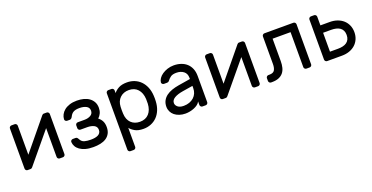

<svg xmlns="http://www.w3.org/2000/svg" viewBox="-28 -1219 4064 2099"><g transform="rotate(-20 2004.0 -170.0)"><path d="M475 0Q464 0 456 -8Q448 -16 448 -27V-362L157 -11Q149 0 135 0H101Q90 0 82.5 -8Q75 -16 75 -27V-493Q75 -504 83 -512Q91 -520 102 -520H139Q150 -520 158 -512Q166 -504 166 -493V-155L457 -509Q462 -514 466.5 -517Q471 -520 479 -520H512Q523 -520 531 -512Q539 -504 539 -493V-27Q539 -16 531 -8Q523 0 512 0Z M745 -124Q762 -92 793.5 -84Q825 -76 865 -76Q890 -76 911.5 -79.5Q933 -83 949 -91Q965 -99 974.5 -113Q984 -127 984 -147Q984 -185 952 -201.5Q920 -218 873 -218H795Q784 -218 776 -226Q768 -234 768 -245V-277Q768 -288 776 -296Q784 -304 795 -304H874Q916 -304 945.5 -321.5Q975 -339 975 -374Q975 -411 943 -427.5Q911 -444 865 -444Q820 -444 795 -430.5Q770 -417 755 -386Q750 -375 741.5 -367Q733 -359 722 -359H692Q681 -359 672.5 -367Q664 -375 665 -386Q666 -413 679.5 -439Q693 -465 718 -485.5Q743 -506 780 -518Q817 -530 865 -530Q907 -530 943.5 -520.5Q980 -511 1007 -491.5Q1034 -472 1050 -443Q1066 -414 1066 -374Q1066 -339 1053.5 -312Q1041 -285 1019 -265Q1045 -246 1060 -217.5Q1075 -189 1075 -147Q1075 -103 1058.5 -73Q1042 -43 1013.5 -24.5Q985 -6 946.5 2Q908 10 865 10Q812 10 773.5 -1Q735 -12 709 -30.5Q683 -49 669.5 -73.5Q656 -98 655 -124Q654 -135 662.5 -143Q671 -151 682 -151H712Q723 -151 730 -145.5Q737 -140 745 -124Z M1202 0ZM1448 10Q1386 10 1349 -11.5Q1312 -33 1293 -58V163Q1293 174 1285 182Q1277 190 1266 190H1229Q1218 190 1210 182Q1202 174 1202 163V-493Q1202 -504 1210 -512Q1218 -520 1229 -520H1266Q1277 -520 1285 -512Q1293 -504 1293 -493V-462Q1313 -489 1350 -509.5Q1387 -530 1448 -530Q1495 -530 1535.5 -513.5Q1576 -497 1606 -466Q1636 -435 1654 -391Q1672 -347 1675 -292Q1676 -277 1676 -259.5Q1676 -242 1675 -227Q1672 -172 1654 -128Q1636 -84 1606 -53.5Q1576 -23 1535.5 -6.5Q1495 10 1448 10ZM1293 -303Q1292 -288 1292 -263.5Q1292 -239 1293 -224Q1296 -153 1335.5 -114.5Q1375 -76 1438 -76Q1504 -76 1542 -118Q1580 -160 1584 -232Q1585 -260 1584 -288Q1580 -360 1542 -402Q1504 -444 1438 -444Q1376 -444 1336 -406Q1296 -368 1293 -303Z M1763 0ZM1763 -131Q1763 -171 1779 -201Q1795 -231 1823 -252Q1851 -273 1888.5 -286Q1926 -299 1968 -306L2109 -329V-342Q2109 -393 2075.5 -418.5Q2042 -444 1992 -444Q1948 -444 1925.5 -428Q1903 -412 1887 -390Q1881 -382 1874 -379Q1867 -376 1855 -376H1825Q1814 -376 1805.5 -384Q1797 -392 1798 -403Q1800 -425 1815.5 -448Q1831 -471 1857.5 -489Q1884 -507 1918.5 -518.5Q1953 -530 1992 -530Q2037 -530 2075.5 -517Q2114 -504 2141.5 -479Q2169 -454 2184.5 -417Q2200 -380 2200 -332V-27Q2200 -16 2192 -8Q2184 0 2173 0H2136Q2125 0 2117 -8Q2109 -16 2109 -27V-68Q2100 -49 2081 -34.5Q2062 -20 2037.5 -10Q2013 0 1986.5 5Q1960 10 1937 10Q1898 10 1865.5 -1Q1833 -12 1810.5 -30.5Q1788 -49 1775.5 -75Q1763 -101 1763 -131ZM1947 -76Q1983 -76 2013 -87Q2043 -98 2064.5 -117.5Q2086 -137 2097.5 -164Q2109 -191 2109 -224V-249L1991 -230Q1928 -220 1891 -198Q1854 -176 1854 -141Q1854 -130 1859 -119Q1864 -108 1875 -98Q1886 -88 1903.5 -82Q1921 -76 1947 -76Z M2746 0Q2735 0 2727 -8Q2719 -16 2719 -27V-362L2428 -11Q2420 0 2406 0H2372Q2361 0 2353.5 -8Q2346 -16 2346 -27V-493Q2346 -504 2354 -512Q2362 -520 2373 -520H2410Q2421 -520 2429 -512Q2437 -504 2437 -493V-155L2728 -509Q2733 -514 2737.5 -517Q2742 -520 2750 -520H2783Q2794 -520 2802 -512Q2810 -504 2810 -493V-27Q2810 -16 2802 -8Q2794 0 2783 0Z M3018 -493Q3018 -504 3026 -512Q3034 -520 3045 -520H3382Q3393 -520 3401 -512Q3409 -504 3409 -493V-27Q3409 -16 3401 -8Q3393 0 3382 0H3345Q3334 0 3326 -8Q3318 -16 3318 -27V-434H3109V-173Q3109 -132 3100.5 -98.5Q3092 -65 3072.5 -41Q3053 -17 3021 -3.5Q2989 10 2942 10H2930Q2919 10 2911 2Q2903 -6 2903 -17V-49Q2903 -60 2911 -68Q2919 -76 2930 -76H2942Q2988 -76 3003 -102.5Q3018 -129 3018 -174V-493Z M3586 0Q3575 0 3567 -8Q3559 -16 3559 -27V-493Q3559 -504 3567 -512Q3575 -520 3586 -520H3623Q3634 -520 3642 -512Q3650 -504 3650 -493V-392H3758Q3806 -392 3845.5 -378Q3885 -364 3913.5 -338.5Q3942 -313 3958 -276.5Q3974 -240 3974 -196Q3974 -152 3958 -115.5Q3942 -79 3913.5 -53.5Q3885 -28 3845.5 -14Q3806 0 3758 0ZM3884 -196Q3884 -226 3873.5 -247Q3863 -268 3844.5 -281Q3826 -294 3800 -300Q3774 -306 3744 -306H3650V-86H3744Q3774 -86 3800 -92Q3826 -98 3844.5 -111Q3863 -124 3873.5 -145Q3884 -166 3884 -196Z"/></g></svg>

Font: Rubik
Style: Regular
Weight: 400
Designer: Hubert & Fischer
Foundry: Hubert & Fischer
Version: Version 1.002; ttfautohint (v1.6)